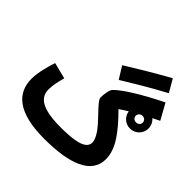

<svg xmlns="http://www.w3.org/2000/svg" viewBox="-222 -1069 1284 1284"><g transform="rotate(45 420.5 -426.5)"><path d="M451 -610C529 -657 621 -715 751 -784L699 -874C569 -801 478 -746 398 -696ZM377 21C611 21 766 -34 766 -174C766 -268 702 -356 588 -471C606 -483 625 -496 647 -509C653 -466 689 -433 734 -433C783 -433 822 -472 822 -521C822 -548 810 -572 791 -588C807 -596 824 -604 841 -613L779 -725C630 -651 517 -582 469 -533C455 -519 448 -470 448 -440C448 -416 513 -357 562 -302C600 -259 623 -218 623 -188C623 -125 522 -111 402 -111C210 -111 164 -164 164 -236C164 -277 176 -322 186 -360L71 -389C54 -339 33 -262 33 -204C33 -68 129 21 377 21ZM734 -491C716 -491 701 -503 701 -521C701 -539 716 -553 734 -553C752 -553 767 -540 767 -521C767 -503 752 -491 734 -491Z"/></g></svg>

Font: Noto Sans Arabic UI Cn
Style: Bold
Weight: 700
Width: 3
Designer: Monotype Design Team, Nadine Chahine and Nizar Qandah
Foundry: Monotype Imaging Inc.
Version: Version 2.010